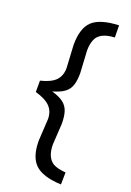

<svg xmlns="http://www.w3.org/2000/svg" viewBox="-166 -814 684 1001"><g transform="rotate(20 176.0 -313.5)"><path d="M207 -170 200 -54Q200 18 242 44Q267 58 312 61L311 128Q209 124 166 83Q124 43 124 -47L131 -169Q131 -211 105.5 -237.5Q80 -264 23 -280V-343Q81 -357 106 -383Q131 -409 131 -452Q131 -452 124 -579Q124 -671 166 -711Q209 -751 312 -755L313 -688Q229 -684 210 -634Q200 -609 200 -575L207 -452Q207 -410 198 -383.5Q189 -357 166.5 -340.5Q144 -324 102 -312Q144 -300 166.5 -283Q189 -266 198 -239Q207 -212 207 -170Z"/></g></svg>

Font: Cairo-CLs
Style: CLs-Regular
Weight: 400
Version: Version 3.130;gftools[0.9.24]